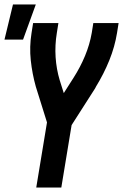

<svg xmlns="http://www.w3.org/2000/svg" viewBox="-24 -838 550 858"><path d="M138 0 186 -291 136 -451Q120 -508 113.5 -568.5Q107 -629 117 -691L124 -735H237L230 -691Q221 -636 224.5 -582.5Q228 -529 243 -479L261 -422L305 -491Q335 -538 356 -588.5Q377 -639 386 -691L393 -735H506L499 -691Q489 -629 464.5 -568.5Q440 -508 405 -451Q404 -448 402 -445Q400 -442 399 -440L296 -279L250 0ZM-4 -661 34 -818H136L79 -661Z"/></svg>

Font: Iosevka Term Curly Oblique
Style: Bold
Weight: 700
Italic angle: -9°
Designer: Belleve Invis
Foundry: Belleve Invis
Version: Version 32.3.0